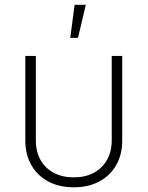

<svg xmlns="http://www.w3.org/2000/svg" viewBox="-20 -775 617 803"><path d="M288.6 8.3Q228 8.3 182.6 -15.6Q137.2 -39.6 111.6 -83.7Q85.9 -127.9 85.9 -187.5V-541H129.9V-189Q129.9 -140.6 149.7 -105.7Q169.4 -70.8 205.3 -52Q241.2 -33.2 288.6 -33.2Q335.9 -33.2 371.6 -52Q407.2 -70.8 427.2 -105.7Q447.3 -140.6 447.3 -189V-541H491.2V-187.5Q491.2 -127.9 465.6 -83.7Q439.9 -39.6 394.5 -15.6Q349.1 8.3 288.6 8.3ZM273.9 -616.7 292 -754.9H338.9L306.2 -616.7Z"/></svg>

Font: Inter 17pt ExtraLight
Style: Regular
Weight: 250
Version: Version 4.001;git-66647c0bb